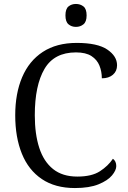

<svg xmlns="http://www.w3.org/2000/svg" viewBox="-20 -941 647 971"><path d="M359 10Q259 10 191.5 -35.5Q124 -81 90.5 -164Q57 -247 57 -358Q57 -468 92 -550.5Q127 -633 196.5 -678.5Q266 -724 368 -724Q473 -724 522.5 -690.5Q572 -657 572 -611Q572 -581 551 -563Q530 -545 495 -545Q495 -579 483 -609Q471 -639 442.5 -657.5Q414 -676 364 -676Q254 -676 205 -592.5Q156 -509 156 -358Q156 -263 178.5 -193.5Q201 -124 248.5 -86Q296 -48 371 -48Q444 -48 485.5 -75Q527 -102 551 -138Q568 -126 568 -101Q568 -80 546.5 -54Q525 -28 478.5 -9Q432 10 359 10ZM364 -805Q342 -805 326.5 -818Q311 -831 311 -863Q311 -896 326.5 -908.5Q342 -921 364 -921Q386 -921 402 -908.5Q418 -896 418 -863Q418 -831 402 -818Q386 -805 364 -805Z"/></svg>

Font: Noto Serif Hentaigana
Style: Regular
Weight: 400
Designer: Kazuhiro Yamada
Foundry: nipponia
Version: Version 1.000; ttfautohint (v1.8.4.7-5d5b)